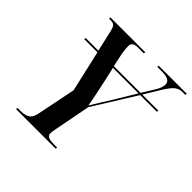

<svg xmlns="http://www.w3.org/2000/svg" viewBox="-181 -878 1042 1042"><g transform="rotate(45 340.0 -357.0)"><path d="M83 0 85 -10H111Q139 -10 159.5 -21.5Q180 -33 187 -70L232 -293L178 -530H76L78 -540H175L149 -654Q143 -684 134.5 -694Q126 -704 104 -704H93L94 -714H362L359 -704H315Q272 -704 272 -674Q272 -659 274 -640.5Q276 -622 284 -586L294 -540H499L542 -610Q554 -629 558.5 -643Q563 -657 563 -666Q563 -687 546.5 -695.5Q530 -704 497 -704H463L465 -714H680L678 -704H656Q633 -704 614.5 -690.5Q596 -677 568 -632L512 -540H636L634 -530H506L353 -284L312 -71Q308 -51 308 -40Q308 -21 323.5 -15.5Q339 -10 365 -10H389L387 0ZM315 -451Q322 -416 331 -376Q340 -336 347 -291Q362 -316 379 -343.5Q396 -371 417 -404L493 -530H297Z"/></g></svg>

Font: Noto Serif Display Condensed SemiBold
Style: Italic
Weight: 600
Width: 3
Italic angle: -12°
Designer: Monotype Design Team
Foundry: Monotype Imaging Inc.
Version: Version 2.009